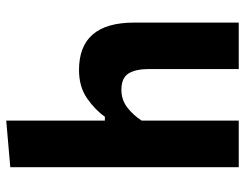

<svg xmlns="http://www.w3.org/2000/svg" viewBox="-105 -681 786 616"><g transform="rotate(-90 288.0 -373.0)"><path d="M59.5 0V-733L209 -746V-429.5H221.5Q244 -461.5 281 -487Q318 -512.5 371.5 -512.5Q523.5 -512.5 523.5 -336V0H374.5V-288Q374.5 -331.5 360 -354Q345.5 -376.5 308 -376.5Q275.5 -376.5 251 -357.5Q226.5 -338.5 209 -311.5V0Z"/></g></svg>

Font: Heraclito
Style: Bold
Weight: 700
Designer: Kostas Bartsokas (font) & Cristiano Sobral (main changes)
Foundry: Kostas Bartsokas (font) & Cristiano Sobral (main changes)
Version: Version 1.00;July 8, 2020;FontCreator 13.0.0.2655 64-bit